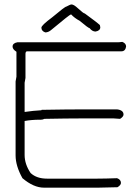

<svg xmlns="http://www.w3.org/2000/svg" viewBox="-20 -864 626 872"><path d="M535.2 -673.8Q552.7 -667.5 552.7 -652.3Q549.3 -630.9 531.2 -630.9H101.6Q95.7 -628.9 95.7 -619.1V-509.8Q91.8 -490.7 91.8 -488.3V-355.5Q130.4 -361.3 168 -363.3Q168 -365.2 169.9 -365.2Q286.1 -367.2 353.5 -367.2H511.7Q541 -363.8 541 -343.8Q541 -334 525.4 -324.2Q505.9 -326.2 496.1 -326.2H349.6Q286.1 -326.2 181.6 -324.2Q174.3 -320.3 166 -320.3H160.2Q123.5 -320.3 91.8 -314.5V-160.2Q91.8 -118.2 119.1 -78.1Q146.5 -52.7 193.4 -52.7H421.9Q457.5 -52.7 511.7 -54.7Q529.3 -48.3 529.3 -33.2Q529.3 -23.4 513.7 -13.7Q454.1 -11.7 425.8 -11.7H179.7Q132.8 -11.7 82 -54.7Q50.8 -110.4 50.8 -158.2V-494.1Q54.7 -513.2 54.7 -515.6V-628.9Q37.1 -640.1 37.1 -652.3Q37.1 -668 58.6 -671.9H513.7Q522 -671.9 535.2 -673.8ZM304.7 -843.8Q315.4 -843.8 334 -826.2Q359.4 -802.7 365.2 -802.7Q422.9 -760.7 433.6 -750L435.5 -740.2Q435.5 -724.6 414.1 -720.7Q398.9 -720.7 386.7 -736.3Q381.3 -736.3 341.8 -769.5Q318.8 -781.7 302.7 -798.8Q297.4 -798.8 210.9 -726.6Q198.7 -716.8 185.5 -716.8Q168 -723.1 168 -738.3Q168 -749 216.8 -785.2Q274.9 -834 281.2 -834Q299.3 -843.8 304.7 -843.8Z"/></svg>

Font: CEF Fonts CJK
Style: Regular
Weight: 400
Designer: PartyBoss (派对大魔王)
Version: Release 2.25